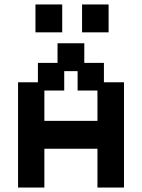

<svg xmlns="http://www.w3.org/2000/svg" viewBox="-20 -830 637 861"><path d="M61 11V-461H150V-548H238V-636H358V-548H446V-461H536V11H417V-163H179V11ZM179 -288H417V-424H328V-511H268V-424H179ZM139 -685V-810H259V-685ZM348 -685V-810H467V-685Z"/></svg>

Font: Pixelify Sans SemiBold
Style: Regular
Weight: 600
Designer: Stefie Justprince
Foundry: Typecalism Foundryline
Version: Version 1.000